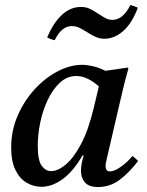

<svg xmlns="http://www.w3.org/2000/svg" viewBox="-20 -741 591 773"><path d="M146 11Q115 11 87 -5.5Q59 -22 42 -57Q25 -92 25 -147Q25 -215 51 -275Q77 -335 119 -381Q161 -427 211.5 -453.5Q262 -480 311 -480Q330 -480 354 -474.5Q378 -469 404 -456Q425 -459 447.5 -462Q470 -465 494 -469L497 -465Q485 -423 476 -385.5Q467 -348 458 -309L412 -111Q411 -104 408 -93Q405 -82 405 -72Q405 -63 409 -57Q413 -51 423 -51Q440 -51 466 -69Q492 -87 513 -113Q526 -104 536 -93Q502 -48 463 -18Q424 12 375 12Q338 12 322 -6.5Q306 -25 306 -53Q306 -80 317 -115H312Q275 -51 232.5 -20Q190 11 146 11ZM378 -393Q357 -412 334 -423.5Q311 -435 287 -435Q250 -435 221 -408Q192 -381 172 -338.5Q152 -296 142 -247.5Q132 -199 132 -155Q132 -95 148 -73.5Q164 -52 186 -52Q212 -52 243.5 -77.5Q275 -103 305.5 -159.5Q336 -216 358 -309ZM505 -721Q513 -719 520.5 -716Q528 -713 535 -710Q512 -648 476.5 -616.5Q441 -585 400 -585Q384 -585 370 -590.5Q356 -596 338 -607Q316 -621 301 -628.5Q286 -636 269 -636Q228 -636 200 -579Q186 -582 170 -590Q194 -648 228.5 -680.5Q263 -713 306 -713Q323 -713 337 -707.5Q351 -702 367 -691Q385 -680 400 -670.5Q415 -661 433 -661Q475 -661 505 -721Z"/></svg>

Font: Tiro Kannada
Style: Italic
Weight: 400
Italic angle: -11°
Designer: Kannada: John Hudson & Fiona Ross, assisted by Kaja Sojewska. Latin: John Hudson with Paul Hanslow, assisted by Kaja Soj
Foundry: Tiro Typeworks Ltd.
Version: Version 1.52